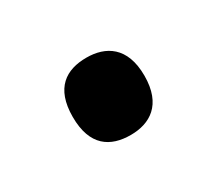

<svg xmlns="http://www.w3.org/2000/svg" viewBox="-45 -505 337 297"><g transform="rotate(-30 123.0 -356.0)"><path d="M123 -287C157 -287 187 -304 187 -356C187 -408 157 -425 123 -425C87 -425 59 -408 59 -356C59 -304 87 -287 123 -287Z"/></g></svg>

Font: Noto Serif Ethiopic SemiCondensed Medium
Style: Regular
Weight: 500
Width: 4
Designer: Monotype Design Team
Foundry: Monotype Imaging Inc.
Version: Version 2.102